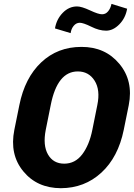

<svg xmlns="http://www.w3.org/2000/svg" viewBox="-20 -964 693 994"><path d="M382.8 -594.2Q276.9 -594.2 242.7 -420.4L216.8 -291.5Q201.2 -211.4 228.5 -164.1Q255.9 -116.7 312.5 -116.7Q369.1 -116.7 405.8 -165Q442.4 -213.4 458 -291.5L483.9 -420.4Q500 -498.5 469.7 -546.4Q439.5 -594.2 382.8 -594.2ZM294.9 10.3Q171.9 9.8 100.6 -77.1Q28.8 -164.1 54.2 -291.5L80.1 -419.4Q108.4 -561 193.4 -641.1Q278.3 -721.2 401.4 -721.2Q524.4 -721.7 597.7 -633.8Q671.4 -545.9 646.5 -419.4L620.6 -291.5Q591.8 -150.4 504.9 -70.3Q418 9.8 294.9 10.3ZM452.6 -825.7Q411.1 -846.2 392.6 -846.2Q374 -845.7 361.3 -830.1Q348.6 -814.5 345.7 -792.5L264.6 -816.9Q272.5 -864.3 304.7 -897.5Q336.9 -930.7 378.9 -930.7Q402.3 -930.7 446.3 -910.2Q490.2 -889.6 508.8 -890.1Q527.3 -890.1 540 -905.8Q552.7 -921.4 557.1 -943.8L638.2 -918.9Q629.9 -870.6 597.7 -837.9Q565.4 -805.2 529.3 -805.2Q493.2 -805.2 452.6 -825.7Z"/></svg>

Font: Roboto-BlackItalic
Style: Italic
Weight: 900
Italic angle: -12°
Designer: Google
Version: Version 1.100141; 2013